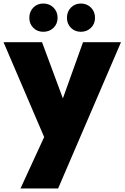

<svg xmlns="http://www.w3.org/2000/svg" viewBox="-25 -800 705 1087"><path d="M660 -561 304 267H91L225 -24L-5 -561H213L331 -243L445 -561ZM220 -620Q186 -620 163.5 -642.5Q141 -665 141 -699Q141 -734 163.5 -757Q186 -780 220 -780Q255 -780 278 -757Q301 -734 301 -699Q301 -665 278 -642.5Q255 -620 220 -620ZM433 -620Q399 -620 376.5 -642.5Q354 -665 354 -699Q354 -734 376.5 -757Q399 -780 433 -780Q467 -780 490 -757Q513 -734 513 -699Q513 -665 490 -642.5Q467 -620 433 -620Z"/></svg>

Font: Fz Poppins ExtBd
Style: Regular
Weight: 800
Designer: Ninad Kale (Devanagari), Jonny Pinhorn (Latin)
Foundry: Indian Type Foundry
Version: Vit hóa bi Vntype.Com & FontZin.Com